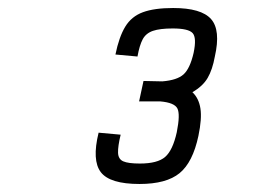

<svg xmlns="http://www.w3.org/2000/svg" viewBox="-20 -877 640 479"><path d="M328 -418Q254 -418 231.5 -447.5Q209 -477 226 -546L281 -541Q274 -512 274.5 -496Q275 -480 287.5 -474.5Q300 -469 329 -469Q373 -469 392 -485.5Q411 -502 421 -547Q430 -592 422.5 -606.5Q415 -621 380 -624H327L338 -675L385 -674Q422 -677 438 -691.5Q454 -706 463 -745Q471 -783 460.5 -794.5Q450 -806 411 -806Q379 -806 361.5 -800Q344 -794 336 -779Q328 -764 323 -736L268 -741Q277 -785 292.5 -810.5Q308 -836 336.5 -846.5Q365 -857 412 -857Q482 -857 506.5 -829.5Q531 -802 516 -736Q510 -703 498 -682.5Q486 -662 460 -647Q476 -632 480 -606.5Q484 -581 475 -538Q461 -472 428 -445Q395 -418 328 -418Z"/></svg>

Font: Victor Mono Thin ExtraLight
Style: Italic
Weight: 250
Italic angle: -12°
Monospace: yes
Version: Version 1.561;gftools[0.9.30]